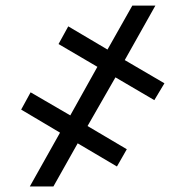

<svg xmlns="http://www.w3.org/2000/svg" viewBox="-20 -675 670 695"><path d="M397.9 -395 296.9 -218.8 439 -134.8 403.3 -72.3 261.2 -156.2 173.3 0H87.9L197.3 -194.8L56.6 -278.3L90.8 -340.8L234.4 -257.3L332.5 -433.1L191.9 -515.6L227.1 -579.6L369.1 -495.6L459 -654.8H542.5L431.6 -457.5L575.2 -373.5L538.6 -312.5Z"/></svg>

Font: Sahel VF Regular
Style: Regular
Weight: 400
Foundry: Saber Rastikerdar (saber.rastikerdar@gmail.com)
Version: Version 3.4.0